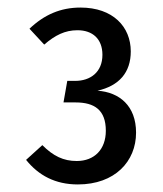

<svg xmlns="http://www.w3.org/2000/svg" viewBox="-20 -826 431 508"><path d="M193 -806C140 -806 97 -787 58 -750L97 -708C126 -733 152 -746 185 -746C225 -746 251 -723 251 -681C251 -635 219 -612 179 -612H158L148 -555H180C230 -555 260 -535 260 -480C260 -431 230 -400 183 -400C148 -400 121 -413 92 -442L49 -403C82 -362 126 -338 186 -338C284 -338 340 -399 340 -475C340 -546 296 -582 238 -586C295 -599 326 -634 326 -690C326 -755 279 -806 193 -806Z"/></svg>

Font: Glow Sans SC Condensed Medium
Style: Regular
Weight: 600
Width: 3
Designer: Ryoko NISHIZUKA (kana, bopomofo & ideographs); Paul D. Hunt (Latin, Greek & Cyrillic); Sandoll Communications, Soo-young
Version: Version 0.93